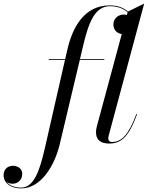

<svg xmlns="http://www.w3.org/2000/svg" viewBox="-205 -790 824 1070"><path d="M66.5 -460V-455.5H157L44 40C16.5 159.5 -16 255.5 -86.5 255.5C-125 255.5 -153.5 243 -168 223C-159 230.5 -146.5 234 -135.5 234C-106.5 234 -81 213.5 -81 178.5C-81 148.5 -108 134 -133 134C-163.5 134 -185 155 -185 186C-185 228 -148 260 -87 260C23 260 99.5 134 128.5 11.5L239.5 -455.5H376.5V-460H240.5L259.5 -540C288 -659.5 322 -755.5 407.5 -755.5C451.5 -755.5 484.5 -741 506 -721.5L502 -706.5C496 -708.5 490 -709 484.5 -709C455.5 -709 427 -688.5 427 -653.5C427 -619.5 451 -603.5 473.5 -600L334.5 -85C332 -76 330 -63 330 -53C330 -14.5 351.5 10 403.5 10C477.5 10 516 -38 559 -153L555 -154.5C512.5 -41.5 474.5 1.5 418 1.5C406 1.5 398.5 -7 398.5 -17.5C398.5 -22.5 399 -29.5 401 -35.5L598.5 -770L508 -725.5C486 -745.5 452.5 -760 407.5 -760C262.5 -760 198 -635 170 -511.5L158 -460Z"/></svg>

Font: Bodoni* 36pt
Style: Italic
Weight: 400
Italic angle: -13°
Version: Version 2.3